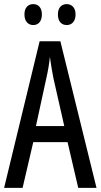

<svg xmlns="http://www.w3.org/2000/svg" viewBox="-20 -915 490 935"><path d="M99 -845C99 -810 118 -793 142 -793C166 -793 184 -810 184 -845C184 -878 166 -895 142 -895C118 -895 99 -879 99 -845ZM262 -845C262 -810 280 -793 305 -793C329 -793 348 -810 348 -845C348 -878 329 -895 305 -895C281 -895 262 -879 262 -845ZM361 0H450L274 -714H173L0 0H90L142 -223H309ZM240 -535 293 -301H155L206 -536C214 -571 220 -607 223 -638C227 -607 233 -572 240 -535Z"/></svg>

Font: Noto Sans Myanmar UI ExtraCondensed
Style: Regular
Weight: 400
Width: 2
Designer: Monotype Design Team
Foundry: Monotype Imaging Inc.
Version: Version 2.103